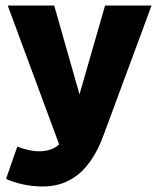

<svg xmlns="http://www.w3.org/2000/svg" viewBox="-20 -490 579 698"><path d="M135 188C231 188 308 135 357 0L531 -470H362L269 -147L177 -470H8L195 35C176 52 152 60 122 60C95 60 66 52 43 43L2 160C33 176 88 188 135 188Z"/></svg>

Font: Gantari ExtraBold
Style: Regular
Weight: 800
Designer: Anugrah Pasau
Foundry: Lafontype
Version: Version 1.000